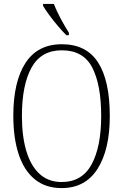

<svg xmlns="http://www.w3.org/2000/svg" viewBox="-20 -951 630 981"><path d="M295 10Q212 10 157 -35.5Q102 -81 75 -164Q48 -247 48 -359Q48 -533 110 -629Q172 -725 296 -725Q421 -725 481 -632Q541 -539 541 -358Q541 -187 478.5 -88.5Q416 10 295 10ZM295 -21Q399 -21 448 -111Q497 -201 497 -358Q497 -517 451.5 -605.5Q406 -694 296 -694Q190 -694 141 -605.5Q92 -517 92 -358Q92 -255 114.5 -179.5Q137 -104 182 -62.5Q227 -21 295 -21ZM319 -771Q301 -789 276.5 -817.5Q252 -846 231 -875Q210 -904 200 -921V-931H255Q268 -897 290.5 -855Q313 -813 332 -784V-771Z"/></svg>

Font: Noto Serif Ethiopic Condensed ExtraLight
Style: Regular
Weight: 200
Width: 3
Designer: Monotype Design Team
Foundry: Monotype Imaging Inc.
Version: Version 2.102; ttfautohint (v1.8.4.7-5d5b)